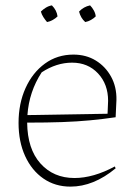

<svg xmlns="http://www.w3.org/2000/svg" viewBox="-20 -688 508 714"><path d="M242 6Q185 6 141.5 -24Q98 -54 73.5 -107.5Q49 -161 49 -231Q49 -303 75 -360.5Q101 -418 147 -451.5Q193 -485 253 -485Q300 -485 336 -463Q372 -441 393 -403Q414 -365 413 -316L410 -252Q362 -245 314.5 -240.5Q267 -236 211 -234Q155 -232 81 -232Q82 -134 130.5 -80Q179 -26 257 -26Q327 -26 407 -69L410 -62Q328 6 242 6ZM135 -419Q88 -347 82 -260L380 -265L382 -313Q382 -375 344.5 -415Q307 -455 248 -455Q190 -455 135 -419ZM173 -668Q191 -650 194 -627Q187 -620 176.5 -614Q166 -608 155 -606Q148 -614 141.5 -624Q135 -634 132 -645Q140 -653 150.5 -659.5Q161 -666 173 -668ZM315 -668Q323 -660 329 -649Q335 -638 336 -627Q329 -620 318.5 -614Q308 -608 297 -606Q280 -621 274 -645Q291 -663 315 -668Z"/></svg>

Font: Piazzolla Thin
Style: Regular
Weight: 100
Designer: Juan Pablo del Peral
Foundry: Huerta Tipografica
Version: Version 1.330